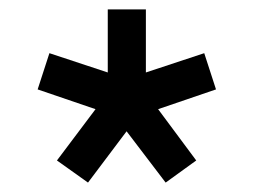

<svg xmlns="http://www.w3.org/2000/svg" viewBox="-20 -765 539 408"><path d="M101 -424 183 -533 60 -575 85 -652 209 -611V-745H290V-611L414 -652L439 -575L316 -533L397 -424L332 -377L249 -486L167 -377Z"/></svg>

Font: Eudoxus Sans Medium
Style: Regular
Weight: 500
Designer: Stijn de Vries
Foundry: tokotype
Version: Version 2.005